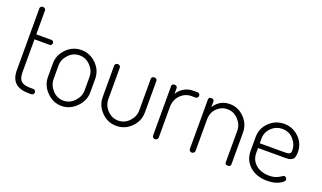

<svg xmlns="http://www.w3.org/2000/svg" viewBox="-72 -1130 2624 1564"><g transform="rotate(20 1240.5 -347.5)"><path d="M64 -143V-680Q64 -689 71.5 -695Q79 -701 88 -701Q98 -701 105.5 -695Q113 -689 113 -680V-472H246Q254 -472 259.5 -465.5Q265 -459 265 -450Q265 -442 259 -435.5Q253 -429 246 -429H113V-143Q113 -90 136 -68Q159 -46 216 -46H241Q251 -46 257.5 -39.5Q264 -33 264 -23Q264 -14 257.5 -7Q251 0 241 0H216Q64 0 64 -143Z M321 -179V-295Q321 -369 375 -423.5Q429 -478 504 -478Q578 -478 633 -424Q688 -370 688 -295V-179Q688 -106 632.5 -50Q577 6 504 6Q431 6 376 -49.5Q321 -105 321 -179ZM370 -179Q370 -125 409.5 -82.5Q449 -40 504 -40Q559 -40 599 -82.5Q639 -125 639 -179V-295Q639 -348 599 -390Q559 -432 504 -432Q449 -432 409.5 -390Q370 -348 370 -295Z M796 -177V-451Q796 -459 803.5 -465.5Q811 -472 821 -472Q830 -472 837.5 -465.5Q845 -459 845 -451V-177Q845 -123 884.5 -81.5Q924 -40 979 -40Q1034 -40 1073.5 -81.5Q1113 -123 1113 -177V-452Q1113 -460 1120.5 -466Q1128 -472 1138 -472Q1148 -472 1155 -466Q1162 -460 1162 -452V-177Q1162 -103 1108 -48.5Q1054 6 979 6Q904 6 850 -49Q796 -104 796 -177Z M1289 -22V-452Q1289 -472 1313 -472Q1323 -472 1330 -466.5Q1337 -461 1337 -452V-401Q1355 -434 1390.5 -456Q1426 -478 1473 -478H1509Q1518 -478 1524.5 -471.5Q1531 -465 1531 -455Q1531 -445 1524.5 -438.5Q1518 -432 1509 -432H1473Q1419 -432 1378.5 -391.5Q1338 -351 1338 -286V-22Q1338 -14 1330.5 -7Q1323 0 1313 0Q1303 0 1296 -6.5Q1289 -13 1289 -22Z M1608 -22V-452Q1608 -472 1632 -472Q1642 -472 1649 -466.5Q1656 -461 1656 -452V-402Q1673 -434 1708 -456Q1743 -478 1790 -478Q1863 -478 1916 -424Q1969 -370 1969 -295V-22Q1969 0 1944 0Q1920 0 1920 -22V-295Q1920 -348 1880 -390Q1840 -432 1786 -432Q1735 -432 1696 -394.5Q1657 -357 1657 -295V-22Q1657 -14 1649.5 -7Q1642 0 1632 0Q1622 0 1615 -6.5Q1608 -13 1608 -22Z M2078 -179V-298Q2078 -372 2132 -425Q2186 -478 2262 -478Q2336 -478 2390 -426Q2444 -374 2444 -297Q2444 -270 2437.5 -253.5Q2431 -237 2417 -230Q2403 -223 2391.5 -221.5Q2380 -220 2359 -220H2127V-178Q2127 -115 2172 -77Q2217 -39 2288 -39Q2324 -39 2349 -49Q2374 -59 2387 -69Q2400 -79 2407 -79Q2416 -79 2423 -71Q2430 -63 2430 -55Q2430 -36 2388.5 -15Q2347 6 2286 6Q2194 6 2136 -45Q2078 -96 2078 -179ZM2127 -261H2340Q2374 -261 2385 -268Q2396 -275 2396 -297Q2396 -350 2358 -392Q2320 -434 2262 -434Q2206 -434 2166.5 -395Q2127 -356 2127 -302Z"/></g></svg>

Font: Terminal Dosis
Style: Light
Weight: 300
Designer: EdgarTolentino, PabloImpallari, IginoMarini
Foundry: EdgarTolentino, PabloImpallari, IginoMarini
Version: Version 1.006